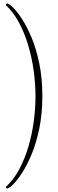

<svg xmlns="http://www.w3.org/2000/svg" viewBox="-20 -805 332 1093"><path d="M21 268Q31 268 54 245.5Q77 223 105.5 179.5Q134 136 160.5 72Q187 8 204 -75Q221 -158 221 -258Q221 -359 204 -442Q187 -525 160.5 -589Q134 -653 105.5 -696.5Q77 -740 54 -762.5Q31 -785 21 -785Q14 -785 14 -775Q56 -736 87.5 -677.5Q119 -619 140 -549Q161 -479 171.5 -404Q182 -329 182 -257Q182 -187 172 -112.5Q162 -38 141 32Q120 102 88.5 160.5Q57 219 14 258Q14 268 21 268Z"/></svg>

Font: Petrona Thin
Style: Regular
Weight: 100
Designer: Ringo R. Seeber
Foundry: Ringo R. Seeber
Version: Version 2.001; ttfautohint (v1.8.3)